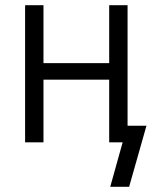

<svg xmlns="http://www.w3.org/2000/svg" viewBox="-20 -550 590 742"><path d="M479 172H406L454 0H402V-242H148V0H77V-530H148V-306H402V-530H473V-64H546Z"/></svg>

Font: Lode Term
Style: Regular
Weight: 400
Monospace: yes
Designer: Belleve Invis
Foundry: Belleve Invis
Version: Version 29.2.0